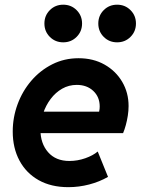

<svg xmlns="http://www.w3.org/2000/svg" viewBox="-20 -774 588 802"><path d="M265.6 7.8Q193.4 7.8 141.4 -21.5Q89.4 -50.8 61.3 -103.3Q33.2 -155.8 33.2 -224.6Q33.2 -283.7 53.5 -338.6Q73.7 -393.6 110.8 -436.8Q147.9 -480 198.2 -505.4Q248.5 -530.8 308.1 -530.8Q369.6 -530.8 416.7 -504.2Q463.9 -477.5 490.5 -432.1Q517.1 -386.7 517.1 -331.1Q517.1 -311.5 513.9 -291Q510.7 -270.5 505.6 -251.7Q500.5 -232.9 494.1 -217.8H127.9L145 -307.6H394Q395.5 -313.5 396 -319.1Q396.5 -324.7 396.5 -329.1Q396.5 -369.1 369.6 -394.3Q342.8 -419.4 300.8 -419.4Q267.6 -419.4 239.7 -403.6Q211.9 -387.7 191.7 -360.8Q171.4 -334 160.2 -300.5Q148.9 -267.1 148.9 -232.4Q148.9 -174.8 180.9 -138.2Q212.9 -101.6 270 -101.6Q303.7 -101.6 336.2 -113Q368.7 -124.5 388.2 -141.1L431.2 -35.2Q395.5 -14.6 352.5 -3.4Q309.6 7.8 265.6 7.8ZM469.2 -597.2Q436 -597.2 413.3 -619.9Q390.6 -642.6 390.6 -675.8Q390.6 -709 413.3 -731.7Q436 -754.4 469.2 -754.4Q502.4 -754.4 525.1 -731.7Q547.9 -709 547.9 -675.8Q547.9 -642.6 525.1 -619.9Q502.4 -597.2 469.2 -597.2ZM244.1 -597.2Q210.9 -597.2 188.2 -619.9Q165.5 -642.6 165.5 -675.8Q165.5 -709 188.2 -731.7Q210.9 -754.4 244.1 -754.4Q277.3 -754.4 300 -731.7Q322.8 -709 322.8 -675.8Q322.8 -642.6 300 -619.9Q277.3 -597.2 244.1 -597.2Z"/></svg>

Font: Reddit Sans
Style: Bold Italic
Weight: 700
Italic angle: -11.25°
Designer: Stephen Hutchings
Version: Version 1.013